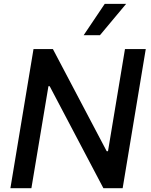

<svg xmlns="http://www.w3.org/2000/svg" viewBox="-20 -984 787 1004"><path d="M742.2 -727.3H633.5L544.7 -193.2H538L256.7 -727.3H155.2L34.4 0H144.2L233.3 -533.4H239.7L520.6 0H621.4ZM417.6 -800.1H502.8L639.6 -963.8H527.7Z"/></svg>

Font: Magic Ui Pro Medium
Style: Italic
Weight: 500
Italic angle: -9.39999°
Designer: Stefan Endress, Andreas Faust
Version: Version 1.000;FEAKit 1.0